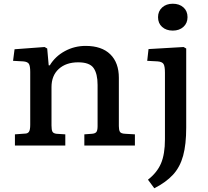

<svg xmlns="http://www.w3.org/2000/svg" viewBox="-20 -780 1115 1029"><path d="M60 0V-60L114 -64Q128 -64 135 -73.5Q142 -83 142 -112V-394Q142 -426 135 -437.5Q128 -449 105 -451L50 -454L58 -516L219 -528L233 -520L241 -430H247Q276 -478 327.5 -506Q379 -534 439 -534Q525 -534 571 -489Q617 -444 617 -363V-104Q617 -84 622.5 -74Q628 -64 651 -63L703 -60V0H432V-60L472 -63Q489 -64 496 -72Q503 -80 503 -104V-325Q503 -385 481.5 -415.5Q460 -446 399 -446Q334 -446 295 -410.5Q256 -375 256 -313V-108Q256 -84 261 -74.5Q266 -65 283 -63L330 -60V0ZM906 -616Q871 -616 849 -635.5Q827 -655 827 -688Q827 -720 849 -740Q871 -760 906 -760Q941 -760 963 -740.5Q985 -721 985 -688Q985 -656 963 -636Q941 -616 906 -616ZM807 229 773 183Q822 145 843 95.5Q864 46 864 -33V-390Q864 -425 856.5 -437Q849 -449 825 -451L769 -454L776 -517L964 -528L978 -520V-96Q978 -6 961.5 54.5Q945 115 907.5 156Q870 197 807 229Z"/></svg>

Font: Literata 7pt Medium
Style: Regular
Weight: 500
Designer: Latin by Veronika Burian and Jose Scaglione. Greek by Irene Vlachou. Cyrillic by Vera Evstafieva.
Foundry: TypeTogether
Version: Version 3.002